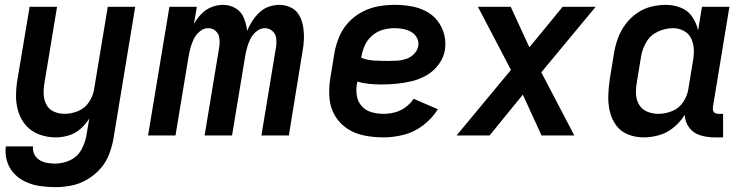

<svg xmlns="http://www.w3.org/2000/svg" viewBox="-20 -558 3064 791"><path d="M208 213Q241 213 274 206.5Q307 200 337.5 182.5Q368 165 392 138.5Q416 112 428.5 80Q441 48 447 16L537 -530H424L368 -192Q364 -164 347 -138Q330 -112 302 -100.5Q274 -89 246 -89Q223 -89 202.5 -98Q182 -107 171.5 -126.5Q161 -146 160 -169Q159 -192 163 -215L215 -530H102L52 -231Q46 -196 46 -161.5Q46 -127 56.5 -95Q67 -63 89 -39Q111 -15 143 -3.5Q175 8 210 8Q236 8 263 0Q290 -8 311.5 -27Q333 -46 348 -70L336 0Q331 30 315 59Q299 88 269 102Q239 116 208 116Q191 116 174 113Q157 110 143 101.5Q129 93 121.5 78Q114 63 116 45H4Q0 77 9 106.5Q18 136 38.5 157.5Q59 179 86.5 191.5Q114 204 145 208.5Q176 213 208 213Z M590 0H703L757 -326Q760 -344 765 -362Q770 -380 778.5 -397.5Q787 -415 803 -428.5Q819 -442 838 -442Q856 -442 869 -430Q882 -418 884 -399.5Q886 -381 883 -363L823 0H936L990 -326Q993 -344 998 -362Q1003 -380 1011.5 -397.5Q1020 -415 1036.5 -428.5Q1053 -442 1071 -442Q1089 -442 1102.5 -430Q1116 -418 1118 -399.5Q1120 -381 1117 -363L1057 0H1170L1226 -344Q1231 -370 1232 -396Q1233 -422 1229 -447Q1225 -472 1213.5 -493.5Q1202 -515 1179.5 -526.5Q1157 -538 1131 -538Q1110 -538 1088 -530.5Q1066 -523 1049 -507Q1032 -491 1019.5 -471.5Q1007 -452 998 -431Q995 -459 984.5 -484.5Q974 -510 950.5 -524Q927 -538 898 -538Q875 -538 851 -528.5Q827 -519 809.5 -500.5Q792 -482 779 -460L791 -530H678Z M1560 8Q1602 8 1644.5 -3Q1687 -14 1723.5 -42Q1760 -70 1784 -108L1684 -151Q1671 -131 1650.5 -116Q1630 -101 1606.5 -95Q1583 -89 1560 -89Q1534 -89 1510 -96Q1486 -103 1470 -121Q1454 -139 1450 -164.5Q1446 -190 1451 -215L1452 -222Q1475 -215 1500 -212.5Q1525 -210 1550 -210Q1582 -210 1613.5 -213Q1645 -216 1676.5 -223.5Q1708 -231 1737.5 -248Q1767 -265 1787.5 -293Q1808 -321 1813 -352Q1818 -386 1809.5 -417.5Q1801 -449 1781.5 -473.5Q1762 -498 1733.5 -512.5Q1705 -527 1672.5 -532.5Q1640 -538 1606 -538Q1573 -538 1539 -532Q1505 -526 1473 -509.5Q1441 -493 1416 -466Q1391 -439 1377.5 -406.5Q1364 -374 1358 -341L1340 -231Q1334 -191 1337.5 -152Q1341 -113 1360.5 -80.5Q1380 -48 1411.5 -27.5Q1443 -7 1481.5 0.5Q1520 8 1560 8ZM1579 -307Q1550 -307 1522 -308.5Q1494 -310 1468 -320L1469 -325Q1473 -349 1483.5 -372Q1494 -395 1514 -412Q1534 -429 1558 -435.5Q1582 -442 1606 -442Q1624 -442 1641.5 -438.5Q1659 -435 1674 -426.5Q1689 -418 1697.5 -402.5Q1706 -387 1703 -368Q1700 -350 1685.5 -335.5Q1671 -321 1652.5 -315Q1634 -309 1615.5 -308Q1597 -307 1579 -307Z M1861 0H1997L2134 -168L2211 0H2346L2210 -260L2434 -530H2298L2161 -363L2084 -530H1949L2085 -270Z M2632 8Q2664 8 2696.5 -1.5Q2729 -11 2756 -33.5Q2783 -56 2801 -85Q2802 -55 2819.5 -32Q2837 -9 2865.5 -0.5Q2894 8 2924 8H2959V-89H2940Q2933 -89 2926.5 -92Q2920 -95 2918 -102Q2916 -109 2917 -117L2985 -530H2872L2856 -433Q2849 -464 2831.5 -489.5Q2814 -515 2784.5 -526.5Q2755 -538 2722 -538Q2692 -538 2661 -530Q2630 -522 2603 -503Q2576 -484 2556.5 -457.5Q2537 -431 2526 -401Q2515 -371 2510 -341L2492 -231Q2487 -197 2486 -163.5Q2485 -130 2492.5 -98.5Q2500 -67 2518.5 -41.5Q2537 -16 2567.5 -4Q2598 8 2632 8ZM2693 -89Q2669 -89 2647.5 -97.5Q2626 -106 2614 -125Q2602 -144 2600.5 -167.5Q2599 -191 2603 -215L2621 -325Q2626 -356 2643 -385Q2660 -414 2691 -428Q2722 -442 2753 -442Q2777 -442 2798 -430.5Q2819 -419 2828.5 -397.5Q2838 -376 2838.5 -351.5Q2839 -327 2834 -302L2816 -192Q2812 -164 2795 -138Q2778 -112 2749.5 -100.5Q2721 -89 2693 -89Z"/></svg>

Font: Iosevka Sparkle Semibold
Style: Italic
Weight: 600
Italic angle: -9°
Designer: Belleve Invis
Foundry: Belleve Invis
Version: Version 4.5.0; ttfautohint (v1.8.3)